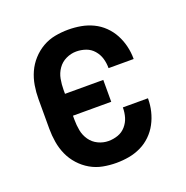

<svg xmlns="http://www.w3.org/2000/svg" viewBox="-102 -623 704 726"><g transform="rotate(-20 250.0 -260.0)"><path d="M247 8Q220 8 193.5 3Q167 -2 143.5 -15.5Q120 -29 101.5 -49.5Q83 -70 72 -94.5Q61 -119 56.5 -146Q52 -173 52 -200V-320Q52 -347 56.5 -374Q61 -401 72 -425.5Q83 -450 101.5 -470.5Q120 -491 143.5 -504.5Q167 -518 193.5 -523Q220 -528 247 -528Q273 -528 298 -523.5Q323 -519 346 -508Q369 -497 387.5 -479Q406 -461 418 -438.5Q430 -416 436 -391Q442 -366 442 -341V-339H341V-340Q341 -360 335.5 -378.5Q330 -397 317 -412Q304 -427 285.5 -433.5Q267 -440 247 -440Q226 -440 206 -430.5Q186 -421 173.5 -403Q161 -385 157 -363.5Q153 -342 153 -320V-304H307V-216H153V-200Q153 -178 157 -156.5Q161 -135 173.5 -117Q186 -99 206 -89.5Q226 -80 247 -80Q267 -80 285.5 -86.5Q304 -93 317 -108Q330 -123 335.5 -141.5Q341 -160 341 -180V-181H442V-179Q442 -154 436 -129Q430 -104 418 -81.5Q406 -59 387.5 -41Q369 -23 346 -12Q323 -1 298 3.5Q273 8 247 8Z"/></g></svg>

Font: Iosevka Curly Semibold
Style: Regular
Weight: 600
Monospace: yes
Designer: Belleve Invis
Foundry: Belleve Invis
Version: Version 22.1.2; ttfautohint (v1.8.4)